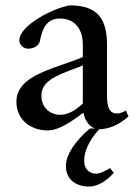

<svg xmlns="http://www.w3.org/2000/svg" viewBox="-20 -474 513 714"><path d="M403 168.8C399 163.8 392 153.8 389 150.8C374 160.8 353 171.8 338 171.8C313 171.8 293 155.8 293 123.8C293 90.8 308 51.8 351 3.8H314C262 47.8 225 100.8 225 142.8C225 195.8 265 219.8 312 219.8C344 219.8 379 196.8 403 168.8ZM458 -41C454 -48 451 -56 448 -63C437 -56 426 -52 415 -52C388 -52 378 -74 378 -115V-306C378 -403 344 -454 240 -454C180 -445 52 -380 52 -324C52 -306 68 -293 85 -293C107 -293 128 -305 130 -329C140 -379 161 -405 203 -405C255 -405 288 -370 288 -307V-262C193 -220 41 -198 41 -96C41 -31 91 11 158 11C197 11 244 -20 290 -55C296 -26 312 2 346 7C384 6 419 -7 458 -41ZM288 -89C264 -66 234 -47 204 -47C168 -47 134 -72 134 -118C134 -170 181 -191 269 -223L288 -231Z"/></svg>

Font: Sibila
Style: Regular
Weight: 400
Designer: Stefan Peev
Foundry: Context Ltd
Version: Version 1.000